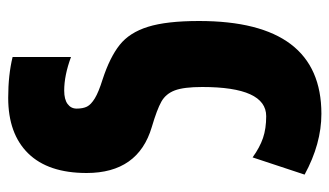

<svg xmlns="http://www.w3.org/2000/svg" viewBox="-192 -412 823 480"><g transform="rotate(90 220.0 -171.5)"><path d="M122 209V63Q168 80 206 80Q228 80 239.5 71.5Q251 63 251 49Q251 33 246 23Q241 13 225.5 3.5Q210 -6 178 -16Q123 -34 92 -58.5Q61 -83 46.5 -129.5Q32 -176 32 -257Q32 -563 264 -563Q339 -563 416 -521L373 -391Q348 -409 324.5 -417Q301 -425 270 -425Q197 -425 197 -265Q197 -219 205.5 -196.5Q214 -174 233.5 -163Q253 -152 297 -139Q412 -105 412 24Q412 120 363 170Q314 220 224 220Q167 220 122 209Z"/></g></svg>

Font: Noto Sans UI CondBlack
Style: Regular
Weight: 900
Width: 3
Designer: Monotype Design Team
Foundry: Monotype Imaging Inc.
Version: Version 1.001